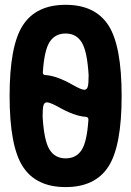

<svg xmlns="http://www.w3.org/2000/svg" viewBox="-20 -760 540 790"><path d="M327.1 -390.6Q336.9 -390.6 340.8 -402.3Q344.7 -414.1 344.7 -450.2Q338.9 -548.8 316.4 -585.4Q293.9 -622.1 250 -622.1Q207 -622.1 184.6 -587.9Q162.1 -553.7 156.2 -461.9Q156.2 -451.2 167 -451.2Q213.9 -448.2 280.3 -410.2Q314.5 -390.6 327.1 -390.6ZM250 -108.4Q293 -108.4 315.4 -142.1Q337.9 -175.8 343.8 -267.6Q343.8 -278.3 333 -279.3Q286.1 -282.2 219.7 -320.3Q185.5 -338.9 172.9 -338.9Q163.1 -338.9 159.2 -327.6Q155.3 -316.4 155.3 -280.3Q161.1 -181.6 183.6 -145Q206.1 -108.4 250 -108.4ZM74.2 -656.2Q128.9 -740.2 250 -740.2Q371.1 -740.2 425.8 -656.2Q480.5 -572.3 480.5 -365.2Q480.5 -158.2 425.8 -74.2Q371.1 9.8 250 9.8Q128.9 9.8 74.2 -74.2Q19.5 -158.2 19.5 -365.2Q19.5 -572.3 74.2 -656.2Z"/></svg>

Font: Rounded-X Mgen+ 1m bold
Style: Bold
Weight: 700
Designer: [Source Han Sans]
Ryoko NISHIZUKA  (kana & ideographs); Paul D. Hunt (Latin, Greek & Cyrillic); Wenlong ZHANG  (bopomofo
Version: Version 1.059.20150602